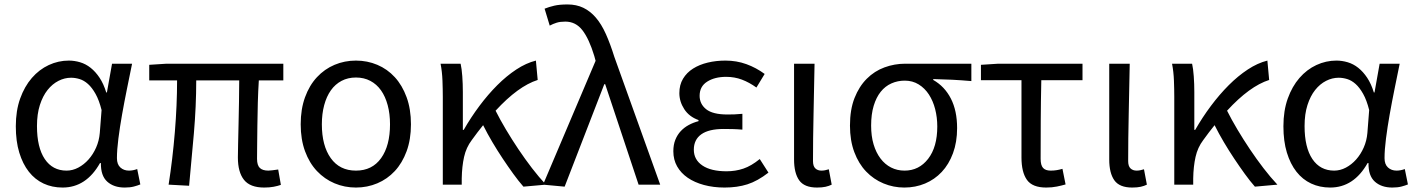

<svg xmlns="http://www.w3.org/2000/svg" viewBox="-20 -829 6356 862"><path d="M261 13Q214 13 175.5 -5Q137 -23 109.5 -58Q82 -93 66.5 -144Q51 -195 51 -262Q51 -332 70.5 -386.5Q90 -441 123 -479Q156 -517 199 -537Q242 -557 289 -557Q314 -557 339.5 -549.5Q365 -542 387 -524.5Q409 -507 427 -480Q445 -453 457 -414H460L483 -543H573Q562 -489 550 -430Q538 -371 528 -314.5Q518 -258 511.5 -207Q505 -156 505 -119Q505 -91 520.5 -77Q536 -63 559 -63Q577 -63 596 -70L610 -1Q598 4 581 8.5Q564 13 540 13Q491 13 461.5 -13.5Q432 -40 433 -97H429Q367 13 261 13ZM279 -63Q306 -63 331.5 -76.5Q357 -90 377.5 -113Q398 -136 411.5 -166.5Q425 -197 428 -232L436 -335Q425 -379 409 -407.5Q393 -436 375 -452Q357 -468 337.5 -474Q318 -480 299 -480Q270 -480 242.5 -466Q215 -452 193.5 -425Q172 -398 159 -357.5Q146 -317 146 -263Q146 -167 181 -115Q216 -63 279 -63Z M1166 13Q1103 13 1075.5 -21.5Q1048 -56 1048 -122Q1048 -143 1049 -183Q1050 -223 1051 -271.5Q1052 -320 1053 -371.5Q1054 -423 1054 -468H861Q861 -353 850.5 -231Q840 -109 829 5L737 0Q755 -115 765 -236Q775 -357 775 -468H650V-538L728 -543H1252V-468H1142Q1139 -421 1137.5 -368Q1136 -315 1135.5 -265.5Q1135 -216 1134.5 -176Q1134 -136 1134 -116Q1134 -87 1146.5 -75Q1159 -63 1185 -63Q1193 -63 1203 -64.5Q1213 -66 1229 -68L1241 1Q1227 6 1208.5 9.5Q1190 13 1166 13Z M1578 13Q1527 13 1482 -6Q1437 -25 1403 -61Q1369 -97 1349.5 -150Q1330 -203 1330 -271Q1330 -339 1349.5 -392.5Q1369 -446 1403 -482.5Q1437 -519 1482 -538Q1527 -557 1578 -557Q1629 -557 1674 -538Q1719 -519 1752.5 -482.5Q1786 -446 1805.5 -392.5Q1825 -339 1825 -271Q1825 -203 1805.5 -150Q1786 -97 1752.5 -61Q1719 -25 1674 -6Q1629 13 1578 13ZM1578 -63Q1651 -63 1691 -119Q1731 -175 1731 -271Q1731 -318 1720.5 -357Q1710 -396 1690.5 -423.5Q1671 -451 1642.5 -466Q1614 -481 1578 -481Q1542 -481 1513.5 -466Q1485 -451 1465.5 -423.5Q1446 -396 1435.5 -357Q1425 -318 1425 -271Q1425 -175 1465 -119Q1505 -63 1578 -63Z M2330 9Q2308 -16 2284.5 -48.5Q2261 -81 2237 -117Q2213 -153 2190.5 -191Q2168 -229 2149 -267Q2136 -251 2123.5 -234.5Q2111 -218 2098 -200Q2073 -167 2063.5 -124.5Q2054 -82 2053 -28V0H1968V-394Q1968 -427 1966.5 -467Q1965 -507 1958 -543H2048Q2053 -521 2055.5 -486.5Q2058 -452 2058 -416V-246H2062Q2094 -302 2132.5 -353.5Q2171 -405 2212.5 -446.5Q2254 -488 2298 -517Q2342 -546 2386 -557L2394 -470Q2306 -442 2205 -332Q2225 -292 2251.5 -247.5Q2278 -203 2307.5 -159Q2337 -115 2368.5 -74Q2400 -33 2431 0Z M2418 0 2654 -556 2648 -578Q2625 -654 2595 -693Q2565 -732 2518 -732Q2495 -732 2479 -727Q2463 -722 2448 -714L2425 -790Q2445 -798 2468.5 -803.5Q2492 -809 2528 -809Q2568 -809 2599 -794Q2630 -779 2655 -750Q2680 -721 2700 -676.5Q2720 -632 2738 -574L2944 0H2847L2697 -451H2693L2515 9Z M3233 13Q3183 13 3140.5 1.5Q3098 -10 3067.5 -31Q3037 -52 3020 -82Q3003 -112 3003 -150Q3003 -179 3012 -201.5Q3021 -224 3036.5 -240.5Q3052 -257 3072.5 -268Q3093 -279 3116 -285V-290Q3074 -305 3052 -339Q3030 -373 3030 -411Q3030 -448 3046.5 -475.5Q3063 -503 3091.5 -521Q3120 -539 3157.5 -548Q3195 -557 3237 -557Q3287 -557 3331 -541Q3375 -525 3413 -497L3376 -436Q3344 -459 3311 -471.5Q3278 -484 3240 -484Q3189 -484 3155 -462.5Q3121 -441 3121 -399Q3121 -362 3150.5 -338.5Q3180 -315 3246 -315Q3262 -315 3277.5 -315.5Q3293 -316 3313 -318V-247Q3290 -249 3269.5 -249.5Q3249 -250 3229 -250Q3162 -250 3128.5 -226Q3095 -202 3095 -157Q3095 -112 3133.5 -86Q3172 -60 3242 -60Q3282 -60 3317.5 -72Q3353 -84 3391 -115L3430 -54Q3381 -16 3335.5 -1.5Q3290 13 3233 13Z M3648 13Q3591 13 3568 -19.5Q3545 -52 3545 -113V-543H3637Q3635 -432 3632.5 -318.5Q3630 -205 3630 -106Q3630 -83 3640.5 -73Q3651 -63 3668 -63Q3683 -63 3701 -69L3714 0Q3702 6 3686.5 9.5Q3671 13 3648 13Z M4040 13Q3991 13 3946.5 -5.5Q3902 -24 3868.5 -59Q3835 -94 3815.5 -146Q3796 -198 3796 -265Q3796 -337 3816.5 -389Q3837 -441 3871.5 -475.5Q3906 -510 3951 -526.5Q3996 -543 4044 -543H4341V-465Q4295 -469 4255 -471Q4215 -473 4170 -474V-470Q4221 -441 4249 -386.5Q4277 -332 4277 -254Q4277 -191 4258.5 -141Q4240 -91 4208 -57Q4176 -23 4133 -5Q4090 13 4040 13ZM4041 -63Q4106 -63 4147 -116Q4188 -169 4188 -261Q4188 -302 4178.5 -339Q4169 -376 4150.5 -404.5Q4132 -433 4104.5 -450Q4077 -467 4042 -467Q4010 -467 3982 -454.5Q3954 -442 3934 -417Q3914 -392 3902.5 -354Q3891 -316 3891 -265Q3891 -218 3902 -181Q3913 -144 3933 -117.5Q3953 -91 3980.5 -77Q4008 -63 4041 -63Z M4677 13Q4615 13 4590.5 -21.5Q4566 -56 4566 -122V-469H4384V-538L4462 -543H4840V-469H4655Q4653 -376 4652.5 -287.5Q4652 -199 4652 -116Q4652 -87 4663 -75Q4674 -63 4697 -63Q4711 -63 4723.5 -65Q4736 -67 4750 -71L4764 -1Q4747 4 4725 8.5Q4703 13 4677 13Z M5063 13Q5006 13 4983 -19.5Q4960 -52 4960 -113V-543H5052Q5050 -432 5047.5 -318.5Q5045 -205 5045 -106Q5045 -83 5055.5 -73Q5066 -63 5083 -63Q5098 -63 5116 -69L5129 0Q5117 6 5101.5 9.5Q5086 13 5063 13Z M5614 9Q5592 -16 5568.5 -48.5Q5545 -81 5521 -117Q5497 -153 5474.5 -191Q5452 -229 5433 -267Q5420 -251 5407.5 -234.5Q5395 -218 5382 -200Q5357 -167 5347.5 -124.5Q5338 -82 5337 -28V0H5252V-394Q5252 -427 5250.5 -467Q5249 -507 5242 -543H5332Q5337 -521 5339.5 -486.5Q5342 -452 5342 -416V-246H5346Q5378 -302 5416.5 -353.5Q5455 -405 5496.5 -446.5Q5538 -488 5582 -517Q5626 -546 5670 -557L5678 -470Q5590 -442 5489 -332Q5509 -292 5535.5 -247.5Q5562 -203 5591.5 -159Q5621 -115 5652.5 -74Q5684 -33 5715 0Z M5952 13Q5905 13 5866.5 -5Q5828 -23 5800.5 -58Q5773 -93 5757.5 -144Q5742 -195 5742 -262Q5742 -332 5761.5 -386.5Q5781 -441 5814 -479Q5847 -517 5890 -537Q5933 -557 5980 -557Q6005 -557 6030.5 -549.5Q6056 -542 6078 -524.5Q6100 -507 6118 -480Q6136 -453 6148 -414H6151L6174 -543H6264Q6253 -489 6241 -430Q6229 -371 6219 -314.5Q6209 -258 6202.5 -207Q6196 -156 6196 -119Q6196 -91 6211.5 -77Q6227 -63 6250 -63Q6268 -63 6287 -70L6301 -1Q6289 4 6272 8.5Q6255 13 6231 13Q6182 13 6152.5 -13.5Q6123 -40 6124 -97H6120Q6058 13 5952 13ZM5970 -63Q5997 -63 6022.5 -76.5Q6048 -90 6068.5 -113Q6089 -136 6102.5 -166.5Q6116 -197 6119 -232L6127 -335Q6116 -379 6100 -407.5Q6084 -436 6066 -452Q6048 -468 6028.5 -474Q6009 -480 5990 -480Q5961 -480 5933.5 -466Q5906 -452 5884.5 -425Q5863 -398 5850 -357.5Q5837 -317 5837 -263Q5837 -167 5872 -115Q5907 -63 5970 -63Z"/></svg>

Font: SpoqaHanSansJP-Regular
Style: Regular
Weight: 400
Designer: [Source Han Sans]
Ryoko NISHIZUKA  (kana & ideographs); Paul D. Hunt (Latin, Greek & Cyrillic); Wenlong ZHANG  (bopomofo
Foundry: Spoqa (http://bi.spoqa.com)
Version: Version 1.002.20150607